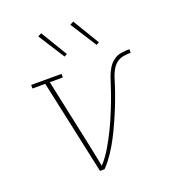

<svg xmlns="http://www.w3.org/2000/svg" viewBox="-135 -851 870 957"><g transform="rotate(-20 300.0 -372.5)"><path d="M232 0 124 -501H56V-520H217V-501H148L218 -173Q226 -135 234 -97Q242 -59 249 -21Q265 -38 278.5 -57Q292 -76 303.5 -95.5Q315 -115 325.5 -135Q336 -155 346 -175Q356 -195 365 -216Q374 -237 382.5 -257.5Q391 -278 399 -299Q407 -320 414.5 -341Q422 -362 428.5 -383Q435 -404 442.5 -425Q450 -446 462 -466Q474 -486 492.5 -499.5Q511 -513 533 -516.5Q555 -520 577 -520V-501Q558 -501 539 -498Q520 -495 504 -483.5Q488 -472 477.5 -454Q467 -436 461 -418Q455 -400 449.5 -381.5Q444 -363 437.5 -345Q431 -327 424.5 -309Q418 -291 410.5 -272.5Q403 -254 395.5 -236.5Q388 -219 380 -201Q372 -183 363.5 -165.5Q355 -148 346 -130.5Q337 -113 327 -96Q317 -79 306 -62.5Q295 -46 282.5 -30Q270 -14 256 0ZM431 -596 342 -735 361 -745 446 -604ZM261 -596 172 -735 191 -745 276 -604Z"/></g></svg>

Font: Iosevka Etoile Thin Oblique
Style: Regular
Weight: 100
Italic angle: -9°
Designer: Belleve Invis
Foundry: Belleve Invis
Version: Version 15.5.2; ttfautohint (v1.8.4)